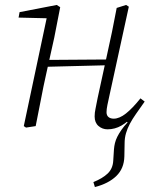

<svg xmlns="http://www.w3.org/2000/svg" viewBox="-20 -509 611 775"><path d="M363 246 357 226Q394 211 414.5 191.5Q435 172 437 141L440 94Q441 81 444 68.5Q447 56 453.5 43Q460 30 470 15.5Q480 1 495 -15L489 -21L541 -95L564 -99Q545 -72 529.5 -50Q514 -28 504 -9Q494 10 488.5 29Q483 48 483 69L482 122Q481 171 449.5 201.5Q418 232 363 246ZM85 6 76 0 171 -448 180 -435 55 -438 59 -460 209 -489 223 -480 199 -357 167 -213Q155 -160 145 -106.5Q135 -53 124 0ZM150 -239 151 -267 429 -269 428 -246ZM414 13Q393 13 377.5 -0.5Q362 -14 362 -39Q362 -54 365.5 -70Q369 -86 374 -113L411 -283Q422 -331 432 -380Q442 -429 451 -477L489 -489L500 -482L421 -120Q417 -102 413.5 -85Q410 -68 410 -56Q410 -43 418 -36.5Q426 -30 439 -30Q462 -30 488.5 -51Q515 -72 547 -112L564 -99Q542 -68 519 -42.5Q496 -17 470 -2Q444 13 414 13Z"/></svg>

Font: Source Serif 4 18pt Light
Style: Italic
Weight: 300
Italic angle: -12°
Designer: Frank Grießhammer
Foundry: Adobe Systems Incorporated
Version: Version 4.004;hotconv 1.0.116;makeotfexe 2.5.65601